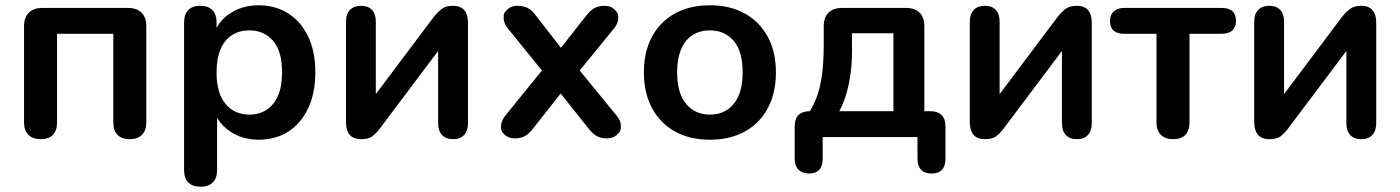

<svg xmlns="http://www.w3.org/2000/svg" viewBox="-20 -519 5302 727"><path d="M134 8Q104 8 87.5 -8.5Q71 -25 71 -56V-419Q71 -453 89 -471Q107 -489 141 -489H464Q498 -489 516 -471Q534 -453 534 -419V-56Q534 -25 517.5 -8.5Q501 8 471 8Q441 8 425 -8.5Q409 -25 409 -56V-391H196V-56Q196 -25 180.5 -8.5Q165 8 134 8Z M924 -85Q961 -85 989 -103Q1017 -121 1032.5 -156.5Q1048 -192 1048 -245Q1048 -325 1014 -364.5Q980 -404 924 -404Q887 -404 859 -386.5Q831 -369 815.5 -333.5Q800 -298 800 -245Q800 -166 834 -125.5Q868 -85 924 -85ZM739 188Q709 188 693 172Q677 156 677 125V-434Q677 -465 693 -481Q709 -497 738 -497Q768 -497 784 -481Q800 -465 800 -434V-413Q817 -446 851 -468Q897 -499 959 -499Q1023 -499 1071.5 -468Q1120 -437 1147 -380.5Q1174 -324 1174 -245Q1174 -167 1147 -109.5Q1120 -52 1072 -21Q1024 10 959 10Q898 10 852 -21Q820 -42 802 -73V125Q802 156 785.5 172Q769 188 739 188Z M1348 8Q1329 8 1316 1Q1303 -6 1296.5 -21Q1290 -36 1290 -59V-437Q1290 -466 1305 -481.5Q1320 -497 1347 -497Q1374 -497 1388.5 -481.5Q1403 -466 1403 -437V-128H1377L1624 -457Q1635 -471 1651 -484Q1667 -497 1695 -497Q1714 -497 1726.5 -490Q1739 -483 1745.5 -468.5Q1752 -454 1752 -431V-52Q1752 -24 1737.5 -8Q1723 8 1696 8Q1668 8 1653.5 -8Q1639 -24 1639 -52V-362H1666L1418 -32Q1408 -18 1392.5 -5Q1377 8 1348 8Z M1929 5Q1907 5 1892.5 -7.5Q1878 -20 1877.5 -30.5Q1877 -41 1877 -41Q1877 -61 1894 -82L2032 -252L1904 -410Q1887 -431 1887 -450Q1887 -451 1887.5 -461.5Q1888 -472 1902.5 -484.5Q1917 -497 1939 -497Q1962 -497 1977.5 -489Q1993 -481 2006 -464L2104 -338L2203 -464Q2217 -481 2232 -489Q2247 -497 2269 -497Q2292 -497 2306 -484Q2320 -471 2320.5 -460.5Q2321 -450 2321 -450Q2321 -430 2303 -409L2175 -252L2314 -82Q2331 -62 2331 -43Q2331 -42 2330.5 -31.5Q2330 -21 2315.5 -8Q2301 5 2278 5Q2256 5 2241 -3Q2226 -11 2212 -28L2103 -165L1995 -28Q1982 -12 1967 -3.5Q1952 5 1929 5Z M2668 10Q2592 10 2536 -21Q2480 -52 2449 -109.5Q2418 -167 2418 -245Q2418 -304 2435.5 -350.5Q2453 -397 2486 -430.5Q2519 -464 2565 -481.5Q2611 -499 2668 -499Q2744 -499 2800 -468Q2856 -437 2887 -380Q2918 -323 2918 -245Q2918 -186 2900.5 -139Q2883 -92 2850 -58.5Q2817 -25 2771 -7.5Q2725 10 2668 10ZM2668 -85Q2705 -85 2733 -103Q2761 -121 2776.5 -156.5Q2792 -192 2792 -245Q2792 -325 2758 -364.5Q2724 -404 2668 -404Q2631 -404 2603 -386.5Q2575 -369 2559.5 -333.5Q2544 -298 2544 -245Q2544 -166 2578 -125.5Q2612 -85 2668 -85Z M3043 138Q3018 138 3003.5 123.5Q2989 109 2989 82V-40Q2989 -98 3047 -98H3103L3029 -72Q3055 -107 3070 -145Q3085 -183 3092 -232.5Q3099 -282 3099 -350V-419Q3099 -453 3117 -471Q3135 -489 3169 -489H3410Q3444 -489 3462 -471Q3480 -453 3480 -419V-40L3422 -98H3502Q3530 -98 3545 -83.5Q3560 -69 3560 -40V82Q3560 138 3507 138Q3481 138 3467.5 123.5Q3454 109 3454 82V0H3095V82Q3095 138 3043 138ZM3158 -98H3363V-393H3206V-321Q3206 -258 3193.5 -199Q3181 -140 3158 -98Z M3710 8Q3691 8 3678 1Q3665 -6 3658.5 -21Q3652 -36 3652 -59V-437Q3652 -466 3667 -481.5Q3682 -497 3709 -497Q3736 -497 3750.5 -481.5Q3765 -466 3765 -437V-128H3739L3986 -457Q3997 -471 4013 -484Q4029 -497 4057 -497Q4076 -497 4088.5 -490Q4101 -483 4107.5 -468.5Q4114 -454 4114 -431V-52Q4114 -24 4099.5 -8Q4085 8 4058 8Q4030 8 4015.5 -8Q4001 -24 4001 -52V-362H4028L3780 -32Q3770 -18 3754.5 -5Q3739 8 3710 8Z M4422 8Q4392 8 4375.5 -8.5Q4359 -25 4359 -56V-391H4237Q4183 -391 4183 -440Q4183 -463 4197.5 -476Q4212 -489 4237 -489H4606Q4660 -489 4660 -440Q4660 -416 4646 -403.5Q4632 -391 4606 -391H4484V-56Q4484 -25 4468.5 -8.5Q4453 8 4422 8Z M4787 8Q4768 8 4755 1Q4742 -6 4735.5 -21Q4729 -36 4729 -59V-437Q4729 -466 4744 -481.5Q4759 -497 4786 -497Q4813 -497 4827.5 -481.5Q4842 -466 4842 -437V-128H4816L5063 -457Q5074 -471 5090 -484Q5106 -497 5134 -497Q5153 -497 5165.5 -490Q5178 -483 5184.5 -468.5Q5191 -454 5191 -431V-52Q5191 -24 5176.5 -8Q5162 8 5135 8Q5107 8 5092.5 -8Q5078 -24 5078 -52V-362H5105L4857 -32Q4847 -18 4831.5 -5Q4816 8 4787 8Z"/></svg>

Font: Nunito
Style: Bold
Weight: 700
Designer: Vernon Adams
Foundry: Vernon Adams
Version: Version 3.602